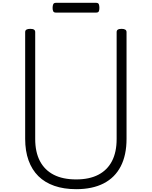

<svg xmlns="http://www.w3.org/2000/svg" viewBox="-20 -1319 1073 1358"><path d="M519 19Q432 19 364.5 -4.5Q297 -28 251.5 -73Q206 -118 182 -184.5Q158 -251 158 -337V-1092Q158 -1104 167 -1109.5Q176 -1115 194 -1115Q212 -1115 220.5 -1109.5Q229 -1104 229 -1092V-336Q229 -243 262.5 -179.5Q296 -116 360 -83Q424 -50 519 -50Q612 -50 675.5 -83Q739 -116 772 -179.5Q805 -243 805 -336V-1092Q805 -1104 813.5 -1109.5Q822 -1115 840 -1115Q875 -1115 875 -1092V-337Q875 -222 834 -142.5Q793 -63 713.5 -22Q634 19 519 19ZM375 -1230Q361 -1230 356.5 -1239Q352 -1248 352 -1263Q352 -1279 356.5 -1289Q361 -1299 375 -1299H660Q675 -1299 679 -1289Q683 -1279 683 -1263Q683 -1248 679 -1239Q675 -1230 660 -1230Z"/></svg>

Font: Playwrite FR Moderne Light
Style: Regular
Weight: 300
Version: Version 1.002